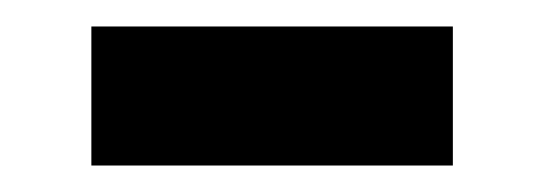

<svg xmlns="http://www.w3.org/2000/svg" viewBox="-20 -359 410 145"><path d="M49 -234H322V-339H49Z"/></svg>

Font: Noto Sans T Chinese Bold
Style: Bold
Weight: 700
Designer: Ryoko NISHIZUKA (kana & ideographs); Paul D. Hunt (Latin, Greek & Cyrillic); Wenlong ZHANG (bopomofo); Sandoll Communica
Foundry: Adobe Systems Incorporated
Version: Version 1.000;PS 1;hotconv 1.0.78;makeotf.lib2.5.61930